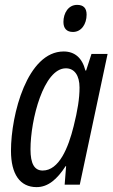

<svg xmlns="http://www.w3.org/2000/svg" viewBox="-20 -757 463 787"><path d="M279 -626C314 -626 335 -659 335 -697C335 -724 322 -737 296 -737C260 -737 240 -703 240 -667C240 -641 253 -626 279 -626ZM130 10C177 10 214 -22 249 -76H251L245 0H307L421 -536H355L333 -468H330C317 -520 286 -546 241 -546C92 -546 25 -288 25 -139C25 -43 62 10 130 10ZM155 -58C121 -58 105 -86 105 -145C105 -267 159 -477 250 -477C285 -477 306 -448 306 -398C306 -353 298 -304 282 -240C260 -151 222 -58 155 -58Z"/></svg>

Font: Noto Sans ExtraCondensed
Style: Italic
Weight: 400
Width: 2
Italic angle: -12°
Designer: Monotype Design Team
Foundry: Monotype Imaging Inc.
Version: Version 2.013